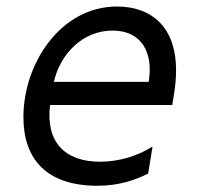

<svg xmlns="http://www.w3.org/2000/svg" viewBox="-20 -573 629 601"><path d="M346.6 -552.6C169.7 -552.6 53.3 -374.3 53.3 -206.7C53.3 -73.2 127.1 8.5 285.5 8.5C350.9 8.5 403.4 -9.2 443.9 -29.8L457.4 -114.3C414.1 -86.6 355.1 -66.8 293.3 -66.8C183.2 -66.8 122.5 -128.2 136.7 -244.3H519.2L524.9 -279.8C557.5 -483 456.7 -552.6 346.6 -552.6ZM445.3 -316.8H148.8C167.3 -401.3 236.9 -477.3 332.4 -477.3C422.6 -477.3 460.9 -409.1 445.3 -316.8Z"/></svg>

Font: TID UI
Style: Italic
Weight: 400
Italic angle: -9.39999°
Designer: The TID Project Authors
Foundry: Bakken & Bæck
Version: Version 1.001;hotconv 1.0.109;makeotfexe 2.5.65596